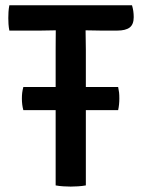

<svg xmlns="http://www.w3.org/2000/svg" viewBox="-20 -703 534 728"><path d="M68.5 -285.5Q63 -305.5 63 -329Q63 -341.5 64.2 -351.5Q65.5 -361.5 68.5 -373H428Q430.5 -361.5 431.5 -352.2Q432.5 -343 432.5 -329.5Q432.5 -306.5 428 -285.5ZM15.5 -587Q13 -599.5 12.2 -612Q11.5 -624.5 11.5 -634.5Q11.5 -645 12.2 -657.8Q13 -670.5 15.5 -683H480.5Q487 -662 487 -638Q487 -610.5 471.8 -598.8Q456.5 -587 424 -587H363.5Q353.5 -587 334.8 -587.5Q316 -588 305.5 -588H191Q180.5 -588 161.8 -587.5Q143 -587 132.5 -587ZM191 -514Q191 -534.5 191.2 -550.8Q191.5 -567 191.5 -588V-635.5H304.5V-588Q304.5 -567 305 -550.8Q305.5 -534.5 305.5 -514V0Q291.5 2.5 276 3.5Q260.5 4.5 248 4.5Q235.5 4.5 220 3.5Q204.5 2.5 191 0Z"/></svg>

Font: Signika Negative Medium
Style: Regular
Weight: 500
Designer: Anna Giedry
Foundry: Anna Giedry
Version: Version 2.001